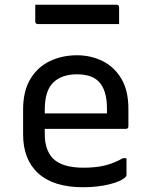

<svg xmlns="http://www.w3.org/2000/svg" viewBox="-20 -775 640 806"><path d="M303 -543Q362 -543 411 -518.5Q460 -494 489.5 -444.5Q519 -395 519 -318V-245Q519 -234 508 -234H168V-211Q168 -146 202 -110Q241 -71 330 -71Q383 -71 421 -80.5Q459 -90 496 -111H511V-40Q511 -36 507 -32Q488 -13 438 -1Q388 11 329 11Q205 11 141 -47Q77 -105 77 -211V-315Q77 -393 107.5 -443.5Q138 -494 189.5 -518.5Q241 -543 303 -543ZM303 -463Q239 -463 203.5 -428.5Q168 -394 168 -316V-299H429V-319Q429 -398 394 -433Q378 -449 355 -456Q332 -463 303 -463ZM128 -755H469Q480 -755 480 -744V-674H139Q128 -674 128 -685Z"/></svg>

Font: Recursive Mn Lnr St
Style: Regular
Weight: 400
Monospace: yes
Version: Version 1.079;hotconv 1.0.112;makeotfexe 2.5.65598; ttfautoh